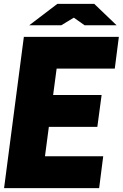

<svg xmlns="http://www.w3.org/2000/svg" viewBox="-20 -970 633 990"><path d="M103 -779.8H592.8L571.8 -616.2H272L253.9 -480H503.9L481.9 -315.9H231.9L211.9 -164.1H512.2L491.2 0H1ZM295.9 -839.8H130.9L275.9 -950.2H465.8L581.1 -839.8H416L360.8 -878.9Z"/></svg>

Font: Cooper Hewitt
Style: Heavy Italic
Weight: 714
Designer: Village Type and Design LLC
Foundry: Cooper Hewitt Smithsonian Design Museum
Version: 1.000